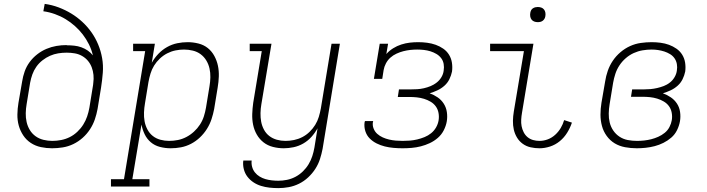

<svg xmlns="http://www.w3.org/2000/svg" viewBox="-20 -755 3640 988"><path d="M248 8Q219 8 190.5 2Q162 -4 138.5 -19.5Q115 -35 99.5 -58.5Q84 -82 76.5 -109Q69 -136 69.5 -166Q70 -196 75 -226L94 -336Q98 -362 107 -387.5Q116 -413 132.5 -435.5Q149 -458 171.5 -475.5Q194 -493 219 -503.5Q244 -514 270 -518.5Q296 -523 323 -523Q323 -523 323 -522.5Q323 -522 323 -522Q343 -522 362 -520Q381 -518 399 -511.5Q417 -505 432 -494.5Q447 -484 458 -470Q451 -500 437.5 -527Q424 -554 406 -577.5Q388 -601 365.5 -621Q343 -641 317.5 -656.5Q292 -672 262.5 -682.5Q233 -693 203 -697L210 -735Q247 -730 281.5 -717Q316 -704 346.5 -685.5Q377 -667 403.5 -642.5Q430 -618 450.5 -589Q471 -560 485 -526.5Q499 -493 505.5 -456Q512 -419 509 -380.5Q506 -342 500 -304L482 -194Q477 -167 468 -140.5Q459 -114 443 -89.5Q427 -65 405 -45.5Q383 -26 357 -13.5Q331 -1 303 3.5Q275 8 248 8ZM249 -30Q272 -30 295 -34.5Q318 -39 339 -49.5Q360 -60 378 -77Q396 -94 408.5 -114Q421 -134 428.5 -156Q436 -178 440 -201L459 -318L460 -328Q463 -349 461 -369.5Q459 -390 452 -408.5Q445 -427 432.5 -442Q420 -457 402.5 -467Q385 -477 364.5 -480.5Q344 -484 323 -484Q301 -484 279.5 -480.5Q258 -477 237.5 -468Q217 -459 198.5 -444.5Q180 -430 167 -411.5Q154 -393 146.5 -372Q139 -351 135 -329L117 -219Q113 -196 112.5 -172.5Q112 -149 117 -127Q122 -105 133.5 -86Q145 -67 163 -54Q181 -41 203.5 -35.5Q226 -30 249 -30Z M551 205V167H618L727 -492H665V-530H777L761 -432Q775 -457 795 -478Q815 -499 840 -513Q865 -527 892 -532.5Q919 -538 946 -538Q946 -538 946 -538Q946 -538 946 -538Q974 -538 1001.5 -531Q1029 -524 1049.5 -507.5Q1070 -491 1083 -467Q1096 -443 1101.5 -416.5Q1107 -390 1106 -361.5Q1105 -333 1100 -304L1082 -194Q1077 -168 1068.5 -142Q1060 -116 1045 -92Q1030 -68 1009 -48Q988 -28 963 -15Q938 -2 911.5 3Q885 8 858 8Q830 8 803 1Q776 -6 756 -23Q736 -40 724.5 -64Q713 -88 708 -114L661 167H749V205ZM850 -30Q873 -30 895.5 -34.5Q918 -39 939 -50Q960 -61 978 -77.5Q996 -94 1009 -114Q1022 -134 1029 -156Q1036 -178 1040 -201L1058 -311Q1062 -334 1062.5 -357.5Q1063 -381 1058 -403Q1053 -425 1041.5 -444Q1030 -463 1012.5 -476Q995 -489 972.5 -494.5Q950 -500 927 -500Q905 -500 883 -495.5Q861 -491 840.5 -480.5Q820 -470 802.5 -453.5Q785 -437 773 -417.5Q761 -398 754.5 -376.5Q748 -355 744 -333L726 -223Q722 -200 721 -176.5Q720 -153 724 -131Q728 -109 738.5 -89Q749 -69 766 -55.5Q783 -42 805 -36Q827 -30 850 -30Z M1412 213Q1389 213 1366.5 210.5Q1344 208 1323 201.5Q1302 195 1284 183Q1266 171 1253 154Q1240 137 1234.5 115Q1229 93 1232 71H1275Q1273 88 1277.5 104Q1282 120 1292 132.5Q1302 145 1316 153.5Q1330 162 1345.5 166.5Q1361 171 1378 173Q1395 175 1412 175Q1434 175 1456.5 170.5Q1479 166 1500 155Q1521 144 1538.5 127Q1556 110 1568 90Q1580 70 1587 48.5Q1594 27 1598 4L1614 -95Q1601 -71 1582.5 -50.5Q1564 -30 1540.5 -16.5Q1517 -3 1491 2.5Q1465 8 1440 8Q1412 8 1384.5 1Q1357 -6 1336 -22.5Q1315 -39 1301.5 -62.5Q1288 -86 1282.5 -113Q1277 -140 1278 -168.5Q1279 -197 1283 -226L1327 -492H1265V-530H1377L1325 -219Q1321 -196 1320.5 -173Q1320 -150 1324 -128.5Q1328 -107 1338.5 -87.5Q1349 -68 1366 -55Q1383 -42 1404.5 -36Q1426 -30 1449 -30Q1471 -30 1493 -34.5Q1515 -39 1535.5 -49.5Q1556 -60 1573 -76.5Q1590 -93 1602 -112.5Q1614 -132 1620.5 -153.5Q1627 -175 1631 -197L1686 -530H1729L1640 11Q1635 37 1626.5 63.5Q1618 90 1602.5 114Q1587 138 1565.5 158Q1544 178 1518.5 190.5Q1493 203 1466 208Q1439 213 1412 213Z M2052 8Q2029 8 2005.5 6Q1982 4 1960 -1.5Q1938 -7 1918 -17Q1898 -27 1882.5 -42.5Q1867 -58 1860 -80Q1853 -102 1856 -125Q1857 -127 1857 -128.5Q1857 -130 1858 -132H1900Q1900 -131 1900 -129.5Q1900 -128 1899 -127Q1896 -110 1902.5 -93.5Q1909 -77 1921.5 -66Q1934 -55 1949.5 -48Q1965 -41 1982 -37Q1999 -33 2016.5 -31.5Q2034 -30 2052 -30Q2071 -30 2089.5 -31.5Q2108 -33 2127 -37.5Q2146 -42 2164.5 -49.5Q2183 -57 2198.5 -69.5Q2214 -82 2224 -99.5Q2234 -117 2237 -136Q2240 -155 2236.5 -174Q2233 -193 2222.5 -207.5Q2212 -222 2196 -231.5Q2180 -241 2162 -246.5Q2144 -252 2125 -254Q2106 -256 2086 -256H2027L2033 -295H2093Q2110 -295 2127 -296Q2144 -297 2161.5 -301Q2179 -305 2196 -312Q2213 -319 2227.5 -330.5Q2242 -342 2251.5 -358Q2261 -374 2263 -391Q2266 -409 2263 -426Q2260 -443 2250 -456Q2240 -469 2225.5 -477.5Q2211 -486 2195 -491Q2179 -496 2161.5 -498Q2144 -500 2127 -500Q2109 -500 2091 -498Q2073 -496 2055.5 -491.5Q2038 -487 2020.5 -479Q2003 -471 1989 -458.5Q1975 -446 1966 -429Q1957 -412 1954 -394L1947 -349H1904L1934 -530H1977L1968 -477Q1983 -494 2003 -506.5Q2023 -519 2045 -526Q2067 -533 2088.5 -535.5Q2110 -538 2132 -538Q2155 -538 2178 -535Q2201 -532 2222 -524.5Q2243 -517 2261 -504.5Q2279 -492 2290.5 -473.5Q2302 -455 2305.5 -432.5Q2309 -410 2306 -387Q2302 -367 2292.5 -347.5Q2283 -328 2266.5 -313.5Q2250 -299 2230.5 -290Q2211 -281 2191 -275Q2213 -267 2232 -254Q2251 -241 2263.5 -221.5Q2276 -202 2279.5 -178Q2283 -154 2279 -130Q2275 -107 2263.5 -84.5Q2252 -62 2233 -45.5Q2214 -29 2191.5 -18.5Q2169 -8 2145.5 -2Q2122 4 2098.5 6Q2075 8 2052 8Z M2756 8Q2733 8 2710.5 3Q2688 -2 2670 -15Q2652 -28 2640.5 -47Q2629 -66 2624 -88Q2619 -110 2619.5 -133.5Q2620 -157 2624 -181L2676 -492H2502V-530H2725L2666 -174Q2663 -157 2662 -139.5Q2661 -122 2664 -106Q2667 -90 2674.5 -75Q2682 -60 2694.5 -49.5Q2707 -39 2723 -34.5Q2739 -30 2756 -30Q2778 -30 2799 -38Q2820 -46 2837 -61.5Q2854 -77 2865.5 -96.5Q2877 -116 2883 -137L2923 -124Q2914 -97 2898.5 -72Q2883 -47 2860.5 -28.5Q2838 -10 2810.5 -1Q2783 8 2756 8ZM2747 -641Q2738 -641 2729.5 -644Q2721 -647 2715.5 -654Q2710 -661 2708.5 -670.5Q2707 -680 2709 -690Q2710 -696 2713 -702Q2716 -708 2722 -712Q2728 -716 2734.5 -717.5Q2741 -719 2747 -719Q2757 -719 2765.5 -716Q2774 -713 2779.5 -706Q2785 -699 2786.5 -689.5Q2788 -680 2786 -670Q2785 -664 2781.5 -658Q2778 -652 2772.5 -648Q2767 -644 2760.5 -642.5Q2754 -641 2747 -641Z M3257 8Q3226 8 3196.5 2.5Q3167 -3 3143 -17.5Q3119 -32 3102 -55.5Q3085 -79 3077.5 -107Q3070 -135 3070 -165Q3070 -195 3075 -226L3094 -336Q3098 -363 3107.5 -390.5Q3117 -418 3133.5 -442.5Q3150 -467 3173 -486.5Q3196 -506 3222.5 -518Q3249 -530 3277.5 -534Q3306 -538 3333 -538Q3356 -538 3379 -535Q3402 -532 3422.5 -524.5Q3443 -517 3461 -504.5Q3479 -492 3490.5 -473.5Q3502 -455 3505.5 -432.5Q3509 -410 3506 -387Q3502 -367 3492.5 -347.5Q3483 -328 3466.5 -313.5Q3450 -299 3430.5 -290Q3411 -281 3391 -275Q3413 -267 3432 -254Q3451 -241 3463.5 -222Q3476 -203 3479.5 -179Q3483 -155 3479 -131Q3475 -108 3464 -85.5Q3453 -63 3434.5 -47Q3416 -31 3394 -20Q3372 -9 3349 -3Q3326 3 3302.5 5.5Q3279 8 3257 8ZM3258 -30Q3276 -30 3294.5 -32Q3313 -34 3331 -38.5Q3349 -43 3367 -51Q3385 -59 3400.5 -71.5Q3416 -84 3425 -101.5Q3434 -119 3437 -137Q3440 -156 3436.5 -175Q3433 -194 3422.5 -208.5Q3412 -223 3396 -232.5Q3380 -242 3362 -247.5Q3344 -253 3325 -255Q3306 -257 3286 -257H3227L3233 -295H3293Q3310 -295 3327 -296.5Q3344 -298 3361.5 -302Q3379 -306 3396 -312.5Q3413 -319 3427.5 -330.5Q3442 -342 3451.5 -358.5Q3461 -375 3463 -392Q3466 -409 3463 -425.5Q3460 -442 3451 -455Q3442 -468 3428 -476.5Q3414 -485 3398.5 -490Q3383 -495 3366.5 -497.5Q3350 -500 3333 -500Q3310 -500 3286.5 -496Q3263 -492 3241 -482Q3219 -472 3200 -455.5Q3181 -439 3167.5 -418.5Q3154 -398 3146.5 -375Q3139 -352 3135 -329L3117 -219Q3113 -195 3112.5 -171Q3112 -147 3117.5 -124.5Q3123 -102 3136 -83Q3149 -64 3168 -51.5Q3187 -39 3210 -34.5Q3233 -30 3258 -30Z"/></svg>

Font: Iosevka Slab XLtEx
Style: Italic
Weight: 200
Width: 7
Italic angle: -9°
Monospace: yes
Designer: Belleve Invis
Foundry: Belleve Invis
Version: Version 11.1.0; ttfautohint (v1.8.3)